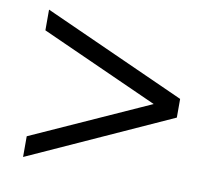

<svg xmlns="http://www.w3.org/2000/svg" viewBox="-62 -609 725 648"><g transform="rotate(10 300.0 -285.5)"><path d="M56 -33V-104L478 -294V-277L56 -467V-538L544 -318V-254Z"/></g></svg>

Font: Nunito Sans 9pt
Style: Regular
Weight: 400
Version: Version 3.101;gftools[0.9.27]